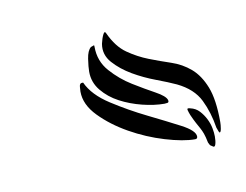

<svg xmlns="http://www.w3.org/2000/svg" viewBox="-40 -774 409 319"><g transform="rotate(-10 165.0 -614.5)"><path d="M271 -575Q280 -573 286 -566.5Q292 -560 296 -552Q300 -544 301.5 -536Q303 -528 303 -522Q303 -514 301.5 -509Q300 -504 297 -506Q296 -507 294 -508Q292 -509 290 -514Q288 -524 286 -529.5Q284 -535 281.5 -539.5Q279 -544 276 -549.5Q273 -555 269 -564Q267 -569 266 -573Q265 -577 271 -575ZM308 -536Q304 -562 293.5 -583.5Q283 -605 256 -618Q243 -624 223 -631.5Q203 -639 185 -649.5Q167 -660 154.5 -674Q142 -688 145 -706Q147 -715 150 -721Q153 -727 155 -722Q166 -698 182.5 -686.5Q199 -675 217 -668Q235 -661 253 -655Q271 -649 285 -637Q299 -625 307.5 -603.5Q316 -582 316 -544Q316 -539 315 -533Q314 -527 312 -527Q311 -527 308 -536ZM274 -527Q274 -523 270 -523Q250 -523 220 -532Q190 -541 162.5 -556.5Q135 -572 115.5 -592Q96 -612 96 -634Q96 -636 96.5 -642Q97 -648 101 -648H103Q113 -626 141 -608Q169 -590 198.5 -575.5Q228 -561 251 -549Q274 -537 274 -527ZM237 -595Q238 -591 235 -590.5Q232 -590 230 -590Q213 -590 193 -595Q173 -600 156 -609Q139 -618 127.5 -632Q116 -646 116 -664Q116 -672 118 -685.5Q120 -699 126 -704Q131 -706 131.5 -706Q132 -706 132 -703Q132 -679 147.5 -661.5Q163 -644 182.5 -632Q202 -620 218.5 -611Q235 -602 237 -595Z"/></g></svg>

Font: Akronim
Style: Regular
Weight: 400
Designer: Grzegorz Klimczewski
Foundry: Fonty.PL
Version: Version 1.001